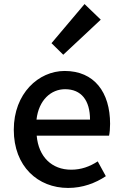

<svg xmlns="http://www.w3.org/2000/svg" viewBox="-20 -914 605 947"><path d="M316 13C388 13 451 -11 502 -45L462 -118C422 -92 380 -77 331 -77C236 -77 170 -140 161 -245H518C521 -258 523 -281 523 -303C523 -459 445 -564 299 -564C170 -564 48 -453 48 -274C48 -93 167 13 316 13ZM160 -324C171 -421 232 -474 301 -474C381 -474 424 -419 424 -324ZM292 -644 477 -817 397 -894 234 -701Z"/></svg>

Font: Noto Sans Japanese Medium
Style: Regular
Weight: 500
Designer: Ryoko NISHIZUKA (kana & ideographs); Paul D. Hunt (Latin, Greek & Cyrillic); Wenlong ZHANG (bopomofo); Sandoll Communica
Foundry: Adobe Systems Incorporated
Version: Version 1.000;PS 1;hotconv 1.0.78;makeotf.lib2.5.61930